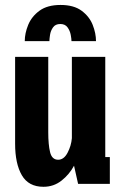

<svg xmlns="http://www.w3.org/2000/svg" viewBox="-20 -724 490 756"><path d="M151 11.5Q92.5 11.5 66 -34Q39.5 -79.5 39.5 -158.5V-500H170V-203Q170 -154.5 177.2 -124.8Q184.5 -95 209 -95Q231.5 -95 246 -122.5Q260.5 -150 263 -180V-500H394.5V-105.5H412.5V0H287.5L271.5 -71.5Q253 -37 222.2 -12.8Q191.5 11.5 151 11.5ZM218.5 -704.5Q270.5 -704.5 301.2 -681.8Q332 -659 345 -626Q358 -593 358 -562H261.5Q261.5 -570.5 258.5 -586.8Q255.5 -603 246 -616.2Q236.5 -629.5 217.5 -629.5Q198 -629.5 188.8 -616.2Q179.5 -603 177 -586.8Q174.5 -570.5 174.5 -562H77.5Q77.5 -593 91 -626Q104.5 -659 135.5 -681.8Q166.5 -704.5 218.5 -704.5Z"/></svg>

Font: Trispace Condensed SemiBold
Style: Regular
Weight: 600
Width: 3
Designer: Tyler Finck
Foundry: Etcetera Type Company
Version: Version 1.210; ttfautohint (v1.8.3)